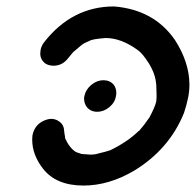

<svg xmlns="http://www.w3.org/2000/svg" viewBox="-20 -555 608 596"><path d="M239 21Q154 21 113 -32Q80 -75 80 -121Q80 -129 81 -136Q89 -173 126 -184Q133 -186 139 -186Q152 -186 162 -179Q178 -169 179 -150Q180 -139 182 -130V-126Q196 -95 216 -83L233 -77L262 -75L275 -76Q316 -86 317 -87Q318 -88 321 -88Q375 -114 410 -148L412 -149Q428 -167 442 -188L443 -189Q461 -222 465 -240Q466 -247 466 -252V-263Q466 -273 465 -293L463 -307Q459 -330 443 -357Q442 -358 441 -360Q422 -390 407 -400Q356 -437 308 -437Q267 -434 257 -428Q240 -421 233 -415L208 -394L207 -393L192 -375Q174 -351 146 -351Q133 -351 122 -357Q105 -369 105 -389Q105 -394 106 -400Q108 -412 117 -424Q204 -535 334 -535Q458 -525 523 -431Q568 -361 568 -292Q568 -272 564 -252Q559 -228 551 -204Q505 -91 396 -25Q318 21 239 21ZM282 -208Q262 -208 250 -222Q241 -234 241 -249Q241 -253 242 -257Q246 -277 263.5 -291.5Q281 -306 301 -306Q321 -306 333 -292Q341 -281 341 -267Q341 -262 340 -257Q337 -237 319.5 -222.5Q302 -208 282 -208Z"/></svg>

Font: Bad Comic
Style: Italic
Weight: 400
Italic angle: -11°
Designer: GGBotNet
Foundry: GGBotNet
Version: 0.95